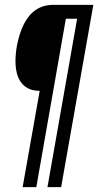

<svg xmlns="http://www.w3.org/2000/svg" viewBox="-20 -695 406 793"><path d="M73.5 78H130L252 -617.5H298.5L176 78H232.5L365.5 -675H200.5Q159.5 -675 129.5 -655.2Q99.5 -635.5 79.8 -597.5Q60 -559.5 49.5 -504.5Q42 -459.5 44.5 -425Q47 -390.5 59.2 -367.2Q71.5 -344 92.2 -332Q113 -320 142 -320H144Z"/></svg>

Font: Anybody ExtraCondensed
Style: Italic
Weight: 400
Width: 2
Italic angle: -10°
Version: Version 1.113;gftools[0.9.25]